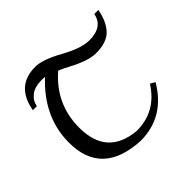

<svg xmlns="http://www.w3.org/2000/svg" viewBox="-173 -885 1078 1078"><g transform="rotate(-45 365.5 -346.5)"><path d="M364.7 9.8Q72.8 -5.4 72.8 -267.6Q72.8 -469.7 238.8 -624Q226.6 -625.5 215.8 -625.5Q158.2 -625.5 127.4 -601.3Q96.7 -577.1 90.3 -540H58.6Q86.9 -703.1 239.7 -703.1Q298.3 -703.1 397.7 -647.9Q497.1 -592.8 559.1 -592.8Q668.9 -592.8 684.1 -678.2H716.3Q703.1 -602.5 663.1 -558.8Q623 -515.1 535.2 -515.1Q475.1 -515.1 376.5 -567.9Q344.7 -585 316.4 -596.7Q172.9 -473.6 172.9 -286.1Q172.9 -64.5 389.2 -45.4Q543.5 -45.4 628.4 -180.7L657.2 -164.6Q554.7 9.8 364.7 9.8Z"/></g></svg>

Font: Kelvinch
Style: Italic
Weight: 400
Italic angle: -10°
Designer: Paul James Miller
Foundry: High-Logic / Made with FontCreator
Version: Version 3.40;July 22, 2017;FontCreator 11.0.0.2388 64-bit